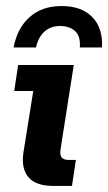

<svg xmlns="http://www.w3.org/2000/svg" viewBox="-20 -615 358 635"><path d="M157 0Q98 0 73.5 -29.5Q49 -59 58 -114L90 -314H27L40 -400H224L181 -126Q177 -105 183 -95.5Q189 -86 208 -86H231L218 0ZM25 -458Q37 -522 78 -558.5Q119 -595 183 -595Q232 -595 263 -576Q294 -557 307 -525.5Q320 -494 317 -458H244Q247 -495 228.5 -512Q210 -529 178 -529Q148 -529 127.5 -511Q107 -493 99 -458Z"/></svg>

Font: Rokkitt SemiBold
Style: Bold Italic
Weight: 700
Italic angle: -9°
Version: Version 3.103